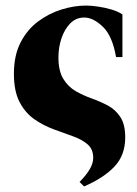

<svg xmlns="http://www.w3.org/2000/svg" viewBox="-20 -495 494 690"><path d="M282 175 266 159Q292 132 303.5 111.5Q315 91 315 72Q315 41 294.5 23.5Q274 6 241.5 -5.5Q209 -17 172.5 -30.5Q136 -44 103.5 -66.5Q71 -89 50.5 -128Q30 -167 30 -230Q30 -296 54 -342.5Q78 -389 117 -418Q156 -447 201.5 -461Q247 -475 289 -475Q307 -475 331.5 -471.5Q356 -468 380 -461Q404 -454 420 -443V-290H397Q384 -366 349.5 -399Q315 -432 283 -432Q253 -432 232.5 -411Q212 -390 201 -357.5Q190 -325 190 -289Q190 -240 207.5 -211.5Q225 -183 252 -167.5Q279 -152 310 -141Q341 -130 368 -115.5Q395 -101 412.5 -74.5Q430 -48 430 -1Q430 63 391 104Q352 145 282 175Z"/></svg>

Font: Bona Nova
Style: Bold
Weight: 700
Designer: Mateusz Machalski
Foundry: Capitalics
Version: Version 4.001; ttfautohint (v1.8.3)